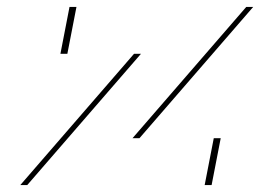

<svg xmlns="http://www.w3.org/2000/svg" viewBox="-20 -533 749 553"><path d="M709.2 -513 381.7 -135H615.7L589.5 0H58.5L386 -378H174L200.2 -513ZM689.2 -513H180.2L154 -378H366L38.5 0H569.5L595.7 -135H361.7Z"/></svg>

Font: Hussar Plate
Style: Obl
Weight: 700
Foundry: Cannot Into Space Fonts
Version: Version 0.798247